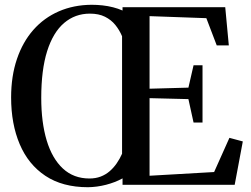

<svg xmlns="http://www.w3.org/2000/svg" viewBox="-20 -773 1049 803"><path d="M492.5 -27Q461.5 -10 423.5 -0.2Q385.5 9.5 348 10Q241.5 10 170 -37.5Q98.5 -85 62.5 -169.8Q26.5 -254.5 26.5 -365.5Q26.5 -454.5 50.8 -526Q75 -597.5 119.5 -648Q164 -698.5 226 -725.5Q288 -752.5 363 -753Q386 -753 408.8 -750.5Q431.5 -748 453 -742.5Q474.5 -737 492.5 -729V-743H922L937 -583H886.5L843 -697L605.5 -705.5V-402L768 -406.5L789.5 -500H827V-260.5H789.5L768 -358.5L605.5 -362.5V-38L875.5 -53.5L939.5 -196.5L995.5 -181.5L961.5 0H492.5ZM354 -26.5Q380 -26.5 401 -34.5Q422 -42.5 438.5 -56.8Q455 -71 468 -89.8Q481 -108.5 490.5 -130V-621.5Q479.5 -647.5 462.2 -668.8Q445 -690 419 -703Q393 -716 356 -716Q294 -716 248 -676.8Q202 -637.5 177.2 -559.2Q152.5 -481 152.5 -363.5Q152.5 -261.5 175.2 -185.8Q198 -110 243 -68.2Q288 -26.5 354 -26.5Z"/></svg>

Font: Merriweather 96pt Medium
Style: Regular
Weight: 500
Version: Version 2.100